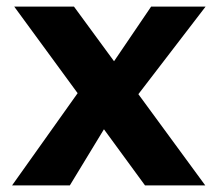

<svg xmlns="http://www.w3.org/2000/svg" viewBox="-20 -560 660 580"><path d="M23 -540 214.5 -278.5 16.5 0H191L294 -169.5L418 0H600L398 -275.5L601 -540H436.5L324.5 -375L203.5 -540Z"/></svg>

Font: Monaspace Argon ExtraBold
Style: Bold
Weight: 800
Designer: Riley Cran & the Lettermatic Team
Foundry: Lettermatic
Version: Version 1.000 (Monaspace Argon)